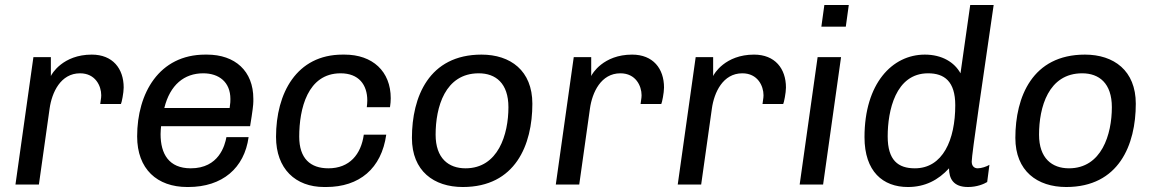

<svg xmlns="http://www.w3.org/2000/svg" viewBox="-20 -740 4627 770"><path d="M348 -521C232 -521 187 -443 184 -435V-511H114L42 0H136L179 -305C188 -369 223 -446 301 -446C363 -446 386 -395 386 -358C386 -353 386 -350 382 -323H465C468 -328 476 -368 476 -389C476 -465 432 -521 348 -521Z M810 -521H803C618 -521 530 -366 530 -193C530 -62 610 10 731 10H735C872 10 960 -66 977 -190H888C882 -157 858 -65 745 -65C657 -65 624 -123 624 -202C624 -213 625 -223 626 -234H983C993 -294 996 -321 996 -333V-344C996 -455 923 -521 810 -521ZM795 -446C858 -446 904 -411 904 -343C904 -335 904 -327 901 -307H639C662 -400 719 -446 795 -446Z M1362 -521H1354C1169 -521 1087 -366 1087 -191C1087 -63 1165 10 1280 10H1288C1421 10 1510 -64 1529 -200H1439C1428 -121 1382 -65 1297 -65C1225 -65 1180 -104 1180 -192C1180 -303 1213 -446 1346 -446C1419 -446 1453 -400 1453 -337C1453 -328 1452 -319 1451 -310H1544C1546 -323 1547 -335 1547 -346C1547 -454 1474 -521 1362 -521Z M1911 -521C1700 -521 1632 -351 1632 -187C1632 -54 1720 10 1836 10C2047 10 2115 -159 2115 -324C2115 -457 2027 -521 1911 -521ZM1900 -446C1968 -446 2019 -406 2019 -310C2019 -201 1978 -65 1847 -65C1779 -65 1727 -105 1727 -200C1727 -309 1764 -446 1900 -446Z M2515 -521C2399 -521 2354 -443 2351 -435V-511H2281L2209 0H2303L2346 -305C2355 -369 2390 -446 2468 -446C2530 -446 2553 -395 2553 -358C2553 -353 2553 -350 2549 -323H2632C2635 -328 2643 -368 2643 -389C2643 -465 2599 -521 2515 -521Z M3004 -521C2888 -521 2843 -443 2840 -435V-511H2770L2698 0H2792L2835 -305C2844 -369 2879 -446 2957 -446C3019 -446 3042 -395 3042 -358C3042 -353 3042 -350 3038 -323H3121C3124 -328 3132 -368 3132 -389C3132 -465 3088 -521 3004 -521Z M3384 -720H3286L3274 -633H3372ZM3353 -511H3259L3187 0H3281Z M3965 -720H3871L3832 -446C3808 -490 3758 -521 3689 -521C3558 -521 3447 -405 3447 -190C3447 -52 3521 10 3621 10C3690 10 3743 -18 3786 -65C3786 -24 3803 10 3862 10C3898 10 3926 -2 3939 -10L3948 -79C3937 -72 3916 -65 3901 -65C3888 -65 3877 -73 3877 -92C3877 -121 3922 -424 3965 -720ZM3702 -446C3767 -446 3811 -414 3811 -318C3811 -179 3761 -65 3649 -65C3582 -65 3540 -97 3540 -193C3540 -295 3571 -446 3702 -446Z M4331 -521C4120 -521 4052 -351 4052 -187C4052 -54 4140 10 4256 10C4467 10 4535 -159 4535 -324C4535 -457 4447 -521 4331 -521ZM4320 -446C4388 -446 4439 -406 4439 -310C4439 -201 4398 -65 4267 -65C4199 -65 4147 -105 4147 -200C4147 -309 4184 -446 4320 -446Z"/></svg>

Font: Chivo
Style: Italic
Weight: 400
Italic angle: -8°
Designer: Hector Gatti
Foundry: Omnibus-Type
Version: Version 1.003;PS 001.003;hotconv 1.0.70;makeotf.lib2.5.58329